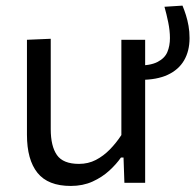

<svg xmlns="http://www.w3.org/2000/svg" viewBox="-20 -634 678 666"><path d="M225.5 11Q146.5 11 110 -34.5Q73.5 -80 73.5 -166.5Q73.5 -199.5 73.5 -223.8Q73.5 -248 73.5 -271.5Q73.5 -316 73.5 -353.2Q73.5 -390.5 73.5 -425Q73.5 -459.5 73.5 -496L156 -499.5Q156 -444.5 156 -391.5Q156 -338.5 156 -280V-186Q156 -127 177.5 -96.2Q199 -65.5 254 -65.5Q286 -65.5 312.5 -79.2Q339 -93 361 -115.5Q383 -138 401 -165.5V-280Q401 -338.5 401 -390Q401 -441.5 401 -496H483.5Q483.5 -441.5 483.5 -389Q483.5 -336.5 483.5 -271.5V-219Q483.5 -157.5 483.5 -106.5Q483.5 -55.5 483.5 0H411.5L408.5 -87.5H399.5Q384 -65 359.2 -42.2Q334.5 -19.5 301 -4.2Q267.5 11 225.5 11ZM467.5 -357 451 -406Q501 -406 526.2 -419Q551.5 -432 560.5 -453.5Q569.5 -475 569.5 -502Q569.5 -527.5 563.5 -556.8Q557.5 -586 550.5 -610.5L613 -614.5Q619.5 -599 625 -581.5Q630.5 -564 634 -544.2Q637.5 -524.5 637.5 -502Q637.5 -457 618.5 -424.5Q599.5 -392 561.8 -374.5Q524 -357 467.5 -357Z"/></svg>

Font: Commissioner Thin
Style: Regular
Weight: 400
Version: Version 1.000